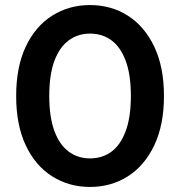

<svg xmlns="http://www.w3.org/2000/svg" viewBox="-20 -730 713 760"><path d="M336 10Q253 10 186.5 -32Q120 -74 82 -154.5Q44 -235 44 -350Q44 -465 82 -545.5Q120 -626 186.5 -668Q253 -710 336 -710Q420 -710 486 -668Q552 -626 590.5 -545.5Q629 -465 629 -350Q629 -235 590.5 -154.5Q552 -74 486 -32Q420 10 336 10ZM336 -103Q385 -103 421 -129.5Q457 -156 477.5 -211Q498 -266 498 -350Q498 -435 477.5 -489.5Q457 -544 421 -570.5Q385 -597 336 -597Q289 -597 252.5 -570.5Q216 -544 195.5 -489.5Q175 -435 175 -350Q175 -266 195.5 -211Q216 -156 252.5 -129.5Q289 -103 336 -103Z"/></svg>

Font: Montserrat Thin SemiBold
Style: Regular
Weight: 600
Version: Version 9.000